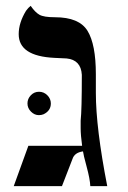

<svg xmlns="http://www.w3.org/2000/svg" viewBox="-20 -637 438 657"><path d="M308 -319Q308 -200 347 0H289Q288 -24 276.5 -66.5Q265 -109 264 -119Q235 -115 228 -93L192 0H27L77 -138H261Q256 -175 256 -198Q256 -221 256 -224Q260 -260 260 -381Q257 -432 208 -437Q193 -438 166 -439Q44 -445 44 -520Q44 -559 69 -600Q77 -611 85 -617Q100 -595 115 -586.5Q130 -578 168 -578Q251 -578 279.5 -531.5Q308 -485 308 -383ZM154 -283Q154 -258 129 -246Q122 -243 113 -243Q98 -243 86 -255Q74 -267 74 -283Q74 -299 85.5 -311Q97 -323 113.5 -323Q130 -323 142 -311Q154 -299 154 -283Z"/></svg>

Font: Cardo
Style: Regular
Weight: 400
Designer: David J. Perry
Foundry: David J. Perry
Version: Version 1.0451